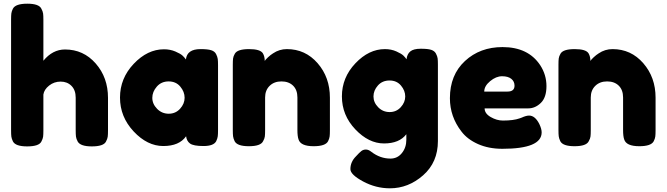

<svg xmlns="http://www.w3.org/2000/svg" viewBox="-20 -793 3611 1040"><path d="M332 -525Q432 -525 498.5 -449Q565 -373 565 -263V-87Q565 -64 563.5 -52.5Q562 -41 554 -26Q541 0 477 0Q416 0 401 -26Q393 -41 391.5 -53Q390 -65 390 -89V-264Q390 -305 367 -328Q344 -351 308.5 -351Q273 -351 246 -329.5Q219 -308 215 -281V-87Q215 -64 213.5 -52.5Q212 -41 204 -26Q191 0 127 0Q64 0 50 -27Q43 -42 41.5 -53Q40 -64 40 -88V-686Q40 -709 41.5 -720.5Q43 -732 50 -746Q64 -773 128 -773Q191 -773 204 -746Q212 -731 213.5 -719.5Q215 -708 215 -685V-464Q265 -525 332 -525Z M987 -471Q993 -527 1066 -527Q1105 -527 1124 -521Q1143 -515 1150.5 -500Q1158 -485 1159.5 -473.5Q1161 -462 1161 -439V-89Q1161 -66 1159.5 -54.5Q1158 -43 1151 -28Q1137 -2 1082.5 -2Q1028 -2 1009.5 -15.5Q991 -29 988 -55Q951 -2 864.5 -2Q778 -2 704 -81Q630 -160 630 -264.5Q630 -369 704.5 -447.5Q779 -526 868 -526Q902 -526 930 -514Q958 -502 969 -491.5Q980 -481 987 -471ZM805 -263Q805 -230 831 -203.5Q857 -177 894 -177Q931 -177 955.5 -204Q980 -231 980 -263.5Q980 -296 956.5 -324Q933 -352 893.5 -352Q854 -352 829.5 -324Q805 -296 805 -263Z M1534 -527Q1634 -527 1700.5 -450.5Q1767 -374 1767 -264V-88Q1767 -65 1765.5 -53.5Q1764 -42 1757 -28Q1743 -1 1679 -1Q1608 -1 1597 -38Q1591 -55 1591 -89V-265Q1591 -306 1567.5 -329Q1544 -352 1504.5 -352Q1465 -352 1440.5 -328Q1416 -304 1416 -265V-88Q1416 -65 1414.5 -53.5Q1413 -42 1405 -28Q1392 -1 1328 -1Q1265 -1 1251 -28Q1244 -43 1242.5 -54.5Q1241 -66 1241 -89V-443Q1241 -465 1242.5 -476.5Q1244 -488 1252 -502Q1266 -527 1329 -527Q1390 -527 1404 -504Q1414 -487 1414 -463Q1418 -470 1432 -483Q1446 -496 1459 -504Q1493 -527 1534 -527Z M2181 -66Q2143 -16 2060 -16Q1977 -16 1904.5 -92.5Q1832 -169 1832 -271Q1832 -373 1905 -450Q1978 -527 2065 -527Q2099 -527 2127 -514.5Q2155 -502 2165.5 -491.5Q2176 -481 2182 -472Q2185 -500 2202.5 -514.5Q2220 -529 2259 -529Q2298 -529 2316 -523Q2334 -517 2341.5 -502.5Q2349 -488 2350.5 -477Q2352 -466 2352 -443V-29Q2352 86 2272 156.5Q2192 227 2092 227Q2016 227 1947 190Q1878 153 1878 123Q1878 84 1908 54Q1927 33 1937.5 25Q1948 17 1962 17Q1976 17 1991 29Q2039 66 2095 66Q2133 66 2157 36Q2181 6 2181 -36ZM2003 -270.5Q2003 -238 2028.5 -212Q2054 -186 2090.5 -186Q2127 -186 2151 -212.5Q2175 -239 2175 -270.5Q2175 -302 2152 -329.5Q2129 -357 2090 -357Q2051 -357 2027 -330Q2003 -303 2003 -270.5Z M2842 -206H2605Q2605 -178 2638 -159Q2671 -140 2704 -140Q2762 -140 2795 -152L2806 -156Q2830 -167 2846 -167Q2878 -167 2901 -122Q2914 -95 2914 -76Q2914 13 2701 13Q2627 13 2569.5 -12.5Q2512 -38 2480 -80Q2417 -161 2417 -261Q2417 -387 2498.5 -462.5Q2580 -538 2702 -538Q2841 -538 2906 -440Q2940 -388 2940 -326.5Q2940 -265 2909.5 -235.5Q2879 -206 2842 -206ZM2729 -297Q2767 -297 2767 -329Q2767 -352 2749.5 -366Q2732 -380 2699.5 -380Q2667 -380 2635 -353.5Q2603 -327 2603 -297Z M3298 -527Q3398 -527 3464.5 -450.5Q3531 -374 3531 -264V-88Q3531 -65 3529.5 -53.5Q3528 -42 3521 -28Q3507 -1 3443 -1Q3372 -1 3361 -38Q3355 -55 3355 -89V-265Q3355 -306 3331.5 -329Q3308 -352 3268.5 -352Q3229 -352 3204.5 -328Q3180 -304 3180 -265V-88Q3180 -65 3178.5 -53.5Q3177 -42 3169 -28Q3156 -1 3092 -1Q3029 -1 3015 -28Q3008 -43 3006.5 -54.5Q3005 -66 3005 -89V-443Q3005 -465 3006.5 -476.5Q3008 -488 3016 -502Q3030 -527 3093 -527Q3154 -527 3168 -504Q3178 -487 3178 -463Q3182 -470 3196 -483Q3210 -496 3223 -504Q3257 -527 3298 -527Z"/></svg>

Font: Fredoka One
Style: Regular
Weight: 400
Version: Version 1.001;April 7, 2020;FontCreator 12.0.0.2522 64-bit